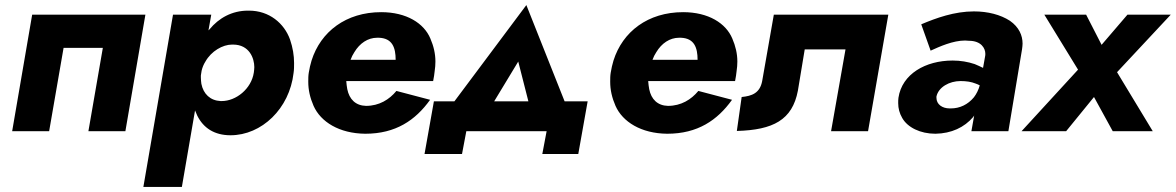

<svg xmlns="http://www.w3.org/2000/svg" viewBox="-20 -518 4642 758"><path d="M554 -460H107L28 0H174L231 -329H386L329 0H475Z M698 220 750 -82C753 -75 756 -68 759 -61C783 -13 826 16 890 16C1013 16 1123 -89 1139 -230C1141 -243 1141 -256 1141 -269C1141 -299 1136 -330 1125 -362C1102 -426 1043 -476 963 -476C961 -476 960 -476 959 -476C896 -476 844 -447 807 -402C806 -401 804 -399 803 -398L814 -460H663L546 220ZM982 -231C972 -167 912 -119 855 -119C854 -119 852 -119 851 -119C810 -121 783 -147 775 -187C774 -195 773 -203 773 -212C773 -214 773 -217 773 -220L776 -239C779 -252 784 -264 791 -275C814 -316 859 -342 896 -342C897 -342 899 -342 900 -342C965 -342 984 -287 984 -253C984 -246 983 -239 982 -231Z M1545 -159C1517 -125 1477 -100 1425 -100C1384 -101 1359 -126 1351 -166C1349 -176 1348 -187 1347 -198H1690C1693 -213 1695 -226 1696 -237C1698 -250 1699 -263 1699 -275C1699 -306 1692 -336 1679 -366C1654 -426 1585 -470 1485 -470C1346 -470 1246 -393 1210 -279C1205 -263 1202 -248 1199 -231C1197 -219 1197 -207 1197 -195C1197 -163 1204 -132 1218 -100C1246 -37 1319 9 1422 10C1542 10 1620 -43 1678 -124ZM1364 -282C1368 -293 1373 -303 1379 -312C1400 -347 1432 -369 1469 -369C1471 -369 1474 -369 1476 -369C1529 -367 1542 -330 1542 -282Z M2138 0 2121 90H2263L2300 -118H2209L2058 -498L1774 -118H1693L1656 90H1804L1821 0ZM2026 -275 2066 -118H1931Z M2737 -159C2709 -125 2669 -100 2617 -100C2576 -101 2551 -126 2543 -166C2541 -176 2540 -187 2539 -198H2882C2885 -213 2887 -226 2888 -237C2890 -250 2891 -263 2891 -275C2891 -306 2884 -336 2871 -366C2846 -426 2777 -470 2677 -470C2538 -470 2438 -393 2402 -279C2397 -263 2394 -248 2391 -231C2389 -219 2389 -207 2389 -195C2389 -163 2396 -132 2410 -100C2438 -37 2511 9 2614 10C2734 10 2812 -43 2870 -124ZM2556 -282C2560 -293 2565 -303 2571 -312C2592 -347 2624 -369 2661 -369C2663 -369 2666 -369 2668 -369C2721 -367 2734 -330 2734 -282Z M3487 -460H3035L2989 -198C2980 -150 2948 -139 2908 -135L2889 -1C3032 -5 3108 -44 3130 -160L3157 -323H3318L3261 0H3407Z M3654 -318C3689 -334 3742 -358 3790 -358C3795 -358 3800 -357 3805 -357C3854 -357 3870 -327 3870 -306C3870 -302 3870 -299 3869 -295L3861 -250C3851 -255 3840 -260 3828 -265C3801 -274 3772 -279 3741 -279C3634 -279 3541 -226 3527 -132C3526 -125 3526 -118 3526 -111C3526 -90 3531 -71 3542 -52C3563 -15 3613 10 3673 10C3736 9 3787 -15 3822 -56C3823 -58 3825 -60 3826 -62L3815 0H3961L4015 -324C4016 -332 4017 -339 4017 -346C4017 -378 4003 -411 3967 -436C3930 -460 3880 -473 3825 -473C3748 -473 3676 -447 3617 -422ZM3677 -137C3685 -174 3728 -198 3772 -198C3795 -198 3815 -195 3832 -188C3837 -186 3843 -184 3848 -181C3843 -163 3835 -147 3825 -134C3801 -105 3769 -90 3734 -90C3732 -90 3731 -90 3729 -90C3700 -90 3677 -106 3677 -132C3677 -134 3677 -135 3677 -137Z M4431 -460 4329 -341 4268 -460H4103L4236 -243L4013 0H4189L4299 -135L4373 0H4531L4390 -233L4602 -460Z"/></svg>

Font: Jost
Style: Bold Italic
Weight: 700
Italic angle: -5°
Version: Version 3.710